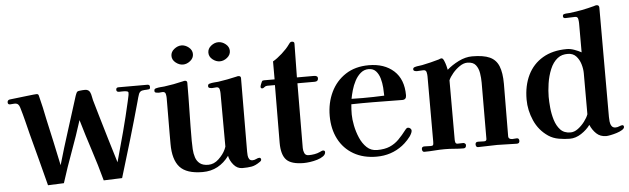

<svg xmlns="http://www.w3.org/2000/svg" viewBox="-50 -955 3734 1140"><g transform="rotate(-5 1817.0 -384.5)"><path d="M849 -524Q849 -512 842.5 -510.5Q836 -509 828 -509Q815 -509 801.5 -506.5Q788 -504 781 -489Q777 -479 774 -467.5Q771 -456 768 -445Q737 -333 704 -221.5Q671 -110 637 1L527 5Q502 -88 472 -179.5Q442 -271 415 -364Q386 -272 352.5 -181.5Q319 -91 290 1L195 5Q175 -73 154.5 -151Q134 -229 113 -308Q103 -348 93 -388Q83 -428 71 -468Q67 -482 60 -488.5Q53 -495 39 -495Q32 -495 25.5 -494Q19 -493 12 -493Q-1 -493 -1 -506Q-1 -519 12 -522Q13 -522 29 -524Q45 -526 68 -528.5Q91 -531 114.5 -534Q138 -537 155 -538.5Q172 -540 174 -540Q182 -540 184.5 -536Q187 -532 188 -526Q197 -492 204.5 -457.5Q212 -423 219 -388Q235 -318 250 -248Q265 -178 280 -107Q309 -208 341.5 -309Q374 -410 405 -510Q410 -524 414 -530.5Q418 -537 434 -538Q441 -539 448.5 -539.5Q456 -540 463 -540Q485 -540 493 -522Q498 -511 500 -498.5Q502 -486 505 -475Q512 -452 518.5 -428.5Q525 -405 532 -382Q553 -310 574.5 -238.5Q596 -167 618 -95Q643 -184 666.5 -272.5Q690 -361 710 -450Q712 -463 715.5 -475.5Q719 -488 719 -501Q719 -508 707.5 -510Q696 -512 682.5 -511.5Q669 -511 664 -511Q648 -511 648 -524Q648 -538 662 -538H835Q849 -538 849 -524Z M1469 -37Q1469 -29 1459 -23Q1432 -4 1409 0Q1386 4 1354 4Q1323 4 1301.5 -22Q1280 -48 1275 -76Q1246 -36 1206.5 -14.5Q1167 7 1117 7Q1021 7 981 -37.5Q941 -82 941 -176V-243Q941 -295 941.5 -346.5Q942 -398 942 -450Q942 -461 939 -474Q936 -487 921 -487Q915 -487 909.5 -486Q904 -485 898 -485Q891 -485 882 -487Q873 -489 873 -498Q873 -506 876.5 -509Q880 -512 886 -513Q897 -516 910 -517Q923 -518 934 -519Q989 -526 1047 -540Q1053 -542 1058 -542Q1072 -542 1072 -529Q1072 -443 1070 -356.5Q1068 -270 1068 -184Q1068 -160 1069.5 -133.5Q1071 -107 1078.5 -84Q1086 -61 1104 -47Q1122 -33 1154 -33Q1188 -33 1216 -59.5Q1244 -86 1257 -114Q1258 -116 1261 -123.5Q1264 -131 1264 -132Q1264 -212 1263.5 -291.5Q1263 -371 1263 -450Q1263 -461 1260 -474Q1257 -487 1242 -487Q1236 -487 1230 -486Q1224 -485 1217 -485Q1210 -485 1201.5 -487Q1193 -489 1193 -498Q1193 -506 1196.5 -509Q1200 -512 1206 -513Q1217 -516 1230 -517Q1243 -518 1255 -519Q1311 -527 1366 -540Q1369 -541 1371.5 -541.5Q1374 -542 1377 -542Q1392 -542 1392 -529Q1392 -420 1391 -310.5Q1390 -201 1390 -91Q1390 -81 1391 -68.5Q1392 -56 1398 -46.5Q1404 -37 1418 -37Q1429 -37 1440 -42.5Q1451 -48 1459 -48Q1464 -48 1466.5 -44.5Q1469 -41 1469 -37ZM1120 -696Q1120 -672 1099.5 -655.5Q1079 -639 1056 -639Q1034 -639 1013 -655.5Q992 -672 992 -696Q992 -720 1013 -736.5Q1034 -753 1056 -753Q1079 -753 1099.5 -736.5Q1120 -720 1120 -696ZM1340 -696Q1340 -672 1319.5 -655.5Q1299 -639 1276 -639Q1253 -639 1232.5 -655.5Q1212 -672 1212 -696Q1212 -720 1232.5 -736.5Q1253 -753 1276 -753Q1299 -753 1319.5 -736.5Q1340 -720 1340 -696Z M1851 -48Q1851 -34 1836.5 -23.5Q1822 -13 1800.5 -6.5Q1779 0 1757 3Q1735 6 1720 6Q1645 6 1616 -24.5Q1587 -55 1587 -126Q1587 -212 1588 -298Q1589 -384 1589 -470H1543Q1533 -470 1526 -463.5Q1519 -457 1513 -457Q1503 -457 1503 -467Q1503 -471 1507 -482Q1511 -493 1513 -496Q1516 -502 1519 -503Q1522 -504 1528 -504H1590V-611Q1615 -625 1645 -652Q1675 -679 1691 -702Q1694 -707 1699 -712.5Q1704 -718 1711 -718Q1727 -718 1726 -704L1723 -504H1826Q1834 -504 1840.5 -500.5Q1847 -497 1847 -488Q1847 -469 1826 -469H1723L1721 -83Q1721 -67 1727.5 -52.5Q1734 -38 1753 -38Q1770 -38 1787.5 -41Q1805 -44 1820 -51Q1825 -53 1829.5 -55.5Q1834 -58 1839 -58Q1851 -58 1851 -48Z M2230 -351Q2230 -371 2228 -399Q2226 -427 2218.5 -453.5Q2211 -480 2195 -498Q2179 -516 2151 -516Q2124 -516 2103.5 -498.5Q2083 -481 2069 -454.5Q2055 -428 2047 -399.5Q2039 -371 2035 -349Q2052 -349 2068.5 -348.5Q2085 -348 2101 -348Q2166 -348 2230 -351ZM2374 -130Q2374 -127 2372.5 -121.5Q2371 -116 2369 -113Q2362 -97 2343 -76.5Q2324 -56 2309 -45Q2242 6 2154 6Q2075 6 2017 -27.5Q1959 -61 1928 -121Q1897 -181 1897 -259Q1897 -337 1927.5 -400.5Q1958 -464 2015.5 -501.5Q2073 -539 2154 -539Q2247 -539 2303 -488Q2359 -437 2359 -342Q2359 -316 2335 -316Q2291 -316 2247 -317Q2203 -318 2159 -318Q2127 -318 2095 -318Q2063 -318 2031 -317Q2028 -287 2028 -256Q2028 -228 2035.5 -190Q2043 -152 2058.5 -116Q2074 -80 2099 -56.5Q2124 -33 2160 -33Q2205 -33 2235.5 -46Q2266 -59 2290 -83Q2314 -107 2339 -140Q2342 -144 2345.5 -146.5Q2349 -149 2354 -149Q2361 -149 2367.5 -143.5Q2374 -138 2374 -130Z M3006 -14Q3006 2 2990 2Q2961 2 2931.5 0.5Q2902 -1 2873 -1Q2845 -1 2816 0.5Q2787 2 2758 2Q2751 2 2748 -3.5Q2745 -9 2745 -15Q2745 -30 2761 -30Q2770 -30 2779 -29.5Q2788 -29 2797 -29Q2812 -29 2812 -42Q2812 -126 2812.5 -210Q2813 -294 2813 -378Q2813 -405 2808.5 -434Q2804 -463 2788.5 -483Q2773 -503 2738 -503Q2716 -503 2692.5 -487Q2669 -471 2650.5 -449Q2632 -427 2624 -408V-54Q2624 -45 2626.5 -37Q2629 -29 2640 -29Q2648 -29 2656.5 -29.5Q2665 -30 2673 -30Q2678 -30 2683 -26Q2688 -22 2688 -17Q2688 2 2672 2Q2644 2 2616.5 -0.5Q2589 -3 2560 -3Q2530 -3 2499.5 -0.5Q2469 2 2438 2Q2431 2 2428 -3.5Q2425 -9 2425 -15Q2425 -30 2441 -30Q2450 -30 2459 -29.5Q2468 -29 2478 -29Q2492 -29 2494 -35Q2496 -41 2496 -54V-199Q2496 -260 2496 -321Q2496 -382 2496 -443Q2496 -454 2493 -467.5Q2490 -481 2475 -481Q2465 -481 2455.5 -480Q2446 -479 2436 -479Q2430 -479 2422.5 -481.5Q2415 -484 2415 -492Q2415 -498 2419 -501Q2423 -504 2428 -505Q2438 -508 2449 -509Q2460 -510 2470 -512Q2496 -517 2521.5 -523.5Q2547 -530 2572 -537Q2576 -539 2580 -540.5Q2584 -542 2588 -542Q2596 -542 2602.5 -527Q2609 -512 2613.5 -495Q2618 -478 2619 -471Q2648 -497 2689 -517.5Q2730 -538 2770 -538Q2837 -538 2874.5 -521Q2912 -504 2928 -464.5Q2944 -425 2944 -359Q2944 -281 2943 -203Q2942 -125 2942 -47Q2942 -37 2948.5 -32.5Q2955 -28 2965 -28Q2972 -28 2978.5 -29Q2985 -30 2992 -30Q3006 -30 3006 -14Z M3422 -380Q3422 -406 3413.5 -434.5Q3405 -463 3386.5 -483Q3368 -503 3336 -503Q3320 -503 3305 -499Q3290 -495 3276 -484Q3248 -462 3231.5 -422Q3215 -382 3208.5 -337.5Q3202 -293 3202 -259Q3202 -231 3205.5 -193.5Q3209 -156 3220 -120Q3231 -84 3253 -60.5Q3275 -37 3313 -37Q3336 -37 3358 -53.5Q3380 -70 3397.5 -93Q3415 -116 3422 -136ZM3632 -42Q3632 -33 3618.5 -24.5Q3605 -16 3586 -10Q3567 -4 3549 -0.5Q3531 3 3523 3Q3487 3 3464 -19Q3441 -41 3428 -72Q3408 -44 3374.5 -22Q3341 0 3306 0Q3275 0 3240.5 -6Q3206 -12 3179 -30Q3124 -67 3097 -128.5Q3070 -190 3070 -254Q3070 -337 3100.5 -399.5Q3131 -462 3190 -497Q3249 -532 3334 -532Q3355 -532 3378.5 -523.5Q3402 -515 3420 -505V-678Q3420 -689 3417.5 -703.5Q3415 -718 3400 -718Q3385 -718 3370.5 -717Q3356 -716 3342 -716Q3328 -716 3328 -728Q3328 -740 3339 -741Q3347 -743 3355 -743Q3363 -743 3370 -744Q3389 -746 3407 -749Q3425 -752 3443 -755Q3462 -759 3480 -763Q3498 -767 3516 -772Q3521 -774 3525 -775Q3529 -776 3533 -776Q3548 -776 3548 -760V-109Q3548 -97 3549.5 -81.5Q3551 -66 3558.5 -54.5Q3566 -43 3582 -43Q3593 -43 3604.5 -48Q3616 -53 3623 -53Q3628 -53 3630 -49.5Q3632 -46 3632 -42Z"/></g></svg>

Font: Kaisei HarunoUmi
Style: Bold
Weight: 700
Designer: Font-Kai, 金井和夫
Foundry: KAZUO KANAI
Version: Version 5.003